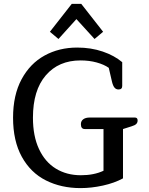

<svg xmlns="http://www.w3.org/2000/svg" viewBox="-20 -952 765 985"><path d="M372 -854 280 -752 236 -789 348 -932H397L509 -789L465 -752ZM47 -348Q47 -464 90.5 -545Q134 -626 208.5 -667Q283 -708 376 -708Q447 -708 507 -687.5Q567 -667 607 -633V-511Q607 -493 588 -493Q575 -493 567 -503Q559 -513 554 -535L538 -604Q514 -621 476 -631.5Q438 -642 393 -642Q281 -642 215 -565.5Q149 -489 149 -348Q149 -254 180 -187.5Q211 -121 266.5 -87Q322 -53 395 -53Q462 -53 511 -76V-290H415Q395 -290 395 -315Q395 -331 407 -340Q419 -349 440 -349H672Q686 -349 686 -334Q686 -323 679 -316Q672 -309 655 -304L611 -290V-37Q567 -13 508 0Q449 13 393 13Q294 13 215.5 -26.5Q137 -66 92 -147.5Q47 -229 47 -348Z"/></svg>

Font: Maitree Medium
Style: Regular
Weight: 500
Designer: CadsonDemak Team
Foundry: CadsonDemak
Version: Version 1.010